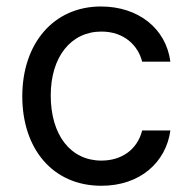

<svg xmlns="http://www.w3.org/2000/svg" viewBox="-20 -573 601 604"><path d="M299 11.4C421.9 11.4 502.5 -63.6 516 -162.6H427.2C412.3 -103 363.3 -67.8 299 -67.8C202.1 -67.8 139.6 -148.1 139.6 -272.7C139.6 -394.5 203.5 -473.7 299 -473.7C371.4 -473.7 414.8 -429 427.2 -378.9H516C502.5 -483.3 415.1 -552.6 297.6 -552.6C148.4 -552.6 50.1 -436.1 50.1 -269.9C50.1 -106.5 144.5 11.4 299 11.4Z"/></svg>

Font: GiG Sans Text
Style: Regular
Weight: 400
Designer: Andreas Faust
Version: Version 1.100;FEAKit 1.0